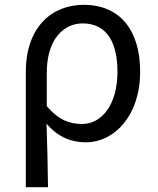

<svg xmlns="http://www.w3.org/2000/svg" viewBox="-20 -577 653 796"><path d="M87 199H179C178 103 176 34 173 -64C223 -6 278 13 337 13C451 13 561 -94 561 -280C561 -451 478 -557 327 -557C195 -557 87 -465 87 -278ZM321 -63C274 -63 225 -76 174 -137V-276C174 -413 243 -480 323 -480C424 -480 467 -399 467 -279C467 -144 402 -63 321 -63Z"/></svg>

Font: Noto Sans CJK TC Regular
Style: Regular
Weight: 400
Designer: Ryoko NISHIZUKA (kana & ideographs); Paul D. Hunt (Latin, Greek & Cyrillic); Wenlong ZHANG (bopomofo); Sandoll Communica
Foundry: Adobe Systems Incorporated
Version: Version 1.001;PS 1.001;hotconv 1.0.78;makeotf.lib2.5.61930